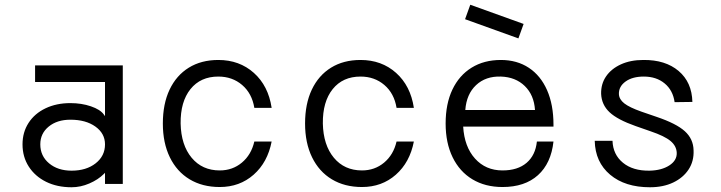

<svg xmlns="http://www.w3.org/2000/svg" viewBox="-20 -776 3040 810"><path d="M277 -341Q324 -341 363.5 -327.5Q403 -314 418 -293L423 -286V-430H128V-500H498V0H423V-47L418 -42Q394 -18 357 -2Q320 14 282 14Q221 14 174.5 -9Q128 -32 101.5 -73Q75 -114 75 -167Q75 -218 100.5 -257.5Q126 -297 172 -319Q218 -341 277 -341ZM150 -167Q150 -118 187 -87Q224 -56 282 -56Q344 -56 383.5 -87Q423 -118 423 -167Q423 -213 382.5 -242Q342 -271 277 -271Q221 -271 185.5 -242Q150 -213 150 -167Z M907 -57Q961 -57 1000.5 -90Q1040 -123 1053 -179H1126Q1109 -91 1050 -39Q991 13 907 13Q834 13 780 -19.5Q726 -52 696.5 -112.5Q667 -173 667 -255Q667 -338 695.5 -398Q724 -458 776.5 -490.5Q829 -523 901 -523Q990 -523 1051 -468.5Q1112 -414 1126 -321H1053Q1043 -382 1001.5 -417.5Q960 -453 901 -453Q826 -453 783.5 -400Q741 -347 742 -255Q744 -164 788.5 -110.5Q833 -57 907 -57Z M1507 -57Q1561 -57 1600.5 -90Q1640 -123 1653 -179H1726Q1709 -91 1650 -39Q1591 13 1507 13Q1434 13 1380 -19.5Q1326 -52 1296.5 -112.5Q1267 -173 1267 -255Q1267 -338 1295.5 -398Q1324 -458 1376.5 -490.5Q1429 -523 1501 -523Q1590 -523 1651 -468.5Q1712 -414 1726 -321H1653Q1643 -382 1601.5 -417.5Q1560 -453 1501 -453Q1426 -453 1383.5 -400Q1341 -347 1342 -255Q1344 -164 1388.5 -110.5Q1433 -57 1507 -57Z M1860 -255Q1860 -338 1888.5 -398Q1917 -458 1969.5 -490.5Q2022 -523 2093 -523Q2161 -523 2211 -490Q2261 -457 2288 -395.5Q2315 -334 2315 -250V-242H1934Q1939 -157 1984 -107Q2029 -57 2100 -57Q2164 -57 2201.5 -89Q2239 -121 2245 -179H2315Q2305 -87 2249.5 -37Q2194 13 2100 13Q2027 13 1973 -19.5Q1919 -52 1889.5 -112.5Q1860 -173 1860 -255ZM2093 -453Q2029 -455 1988.5 -417Q1948 -379 1943 -312H2237Q2233 -375 2194 -413Q2155 -451 2093 -453ZM1964 -756 2189 -675 2167 -614 1942 -695Z M2722 14Q2617 14 2554 -39Q2491 -92 2489 -182H2564Q2566 -124 2608 -89.5Q2650 -55 2720 -56Q2771 -57 2803.5 -78Q2836 -99 2835 -131Q2834 -160 2809 -181Q2784 -202 2725 -222L2662 -244Q2585 -271 2551.5 -302.5Q2518 -334 2516 -380Q2515 -422 2537 -454Q2559 -486 2599.5 -504.5Q2640 -523 2694 -523Q2787 -524 2843 -476.5Q2899 -429 2901 -346L2826 -345Q2819 -395 2784 -424Q2749 -453 2696 -453Q2648 -453 2619 -432Q2590 -411 2591 -379Q2592 -357 2613.5 -340Q2635 -323 2686 -305L2750 -283Q2833 -255 2869 -222.5Q2905 -190 2906 -142Q2908 -96 2885 -61Q2862 -26 2820 -6Q2778 14 2722 14Z"/></svg>

Font: Orbit
Style: Regular
Weight: 400
Designer: Sooun Cho
Foundry: JAMO
Version: Version 1.000; ttfautohint (v1.8.4.7-5d5b);gftools[0.9.29]